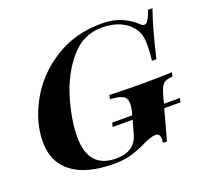

<svg xmlns="http://www.w3.org/2000/svg" viewBox="-113 -752 950 897"><g transform="rotate(-20 362.5 -304.0)"><path d="M568 -293Q660 -293 708 -296L704 -276Q679 -274 667 -268Q655 -262 646.5 -245.5Q638 -229 628 -190L623 -170H702L698 -150H617L576 0H556Q558 -12 558 -17Q558 -47 536 -47Q512 -47 464 -23Q419 -2 385 6Q351 14 309 14Q174 14 102 -40Q30 -94 30 -195Q30 -293 84.5 -392.5Q139 -492 240.5 -557Q342 -622 476 -622Q533 -622 573.5 -604.5Q614 -587 646 -557Q655 -548 663 -548Q673 -548 682.5 -562Q692 -576 703 -608H725Q693 -516 661 -378H639Q644 -421 644 -453Q644 -477 641 -494Q638 -511 630 -526Q608 -564 567.5 -584Q527 -604 470 -604Q377 -604 313.5 -528.5Q250 -453 219.5 -349Q189 -245 189 -162Q189 -6 327 -6Q421 -6 442 -86L460 -150H361L365 -170H465L468 -180Q475 -205 475 -225Q475 -252 456.5 -263Q438 -274 393 -276L397 -296Q459 -293 568 -293Z"/></g></svg>

Font: Playfair Display SC
Style: Bold Italic
Weight: 700
Italic angle: -14°
Designer: Claus Eggers Sørensen
Foundry: Claus Eggers Sørensen
Version: Version 1.200; ttfautohint (v1.6)